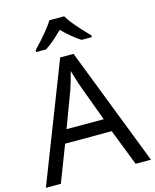

<svg xmlns="http://www.w3.org/2000/svg" viewBox="-136 -1035 911 1126"><g transform="rotate(-15 319.5 -472.0)"><path d="M545 0 459 -221H176L91 0H0L279 -717H360L638 0ZM432 -301 352 -517Q349 -525 342 -546Q335 -567 328.5 -589.5Q322 -612 318 -624Q310 -593 301.5 -563.5Q293 -534 287 -517L206 -301ZM364 -944Q376 -922 398.5 -894.5Q421 -867 445.5 -840.5Q470 -814 489 -795V-784H427Q401 -800 373 -823.5Q345 -847 318 -874Q291 -847 264 -823.5Q237 -800 211 -784H151V-795Q169 -814 193 -840.5Q217 -867 239 -894.5Q261 -922 274 -944Z"/></g></svg>

Font: Noto Sans
Style: Regular
Weight: 400
Designer: Monotype Design Team
Foundry: Monotype Imaging Inc.
Version: Version 1.902